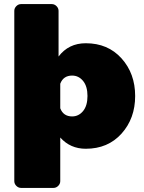

<svg xmlns="http://www.w3.org/2000/svg" viewBox="-20 -720 707 940"><path d="M400 8.3Q324.2 8.3 275 -46.7V166.7Q275 180 265 190Q255 200 241.7 200H83.3Q70 200 60 190Q50 180 50 166.7V-666.7Q50 -680 60 -690Q70 -700 83.3 -700H233.3Q246.7 -700 256.7 -690Q266.7 -680 266.7 -666.7V-443.3Q315.8 -508.3 400 -508.3Q508.3 -508.3 575 -434.2Q641.7 -360 641.7 -250Q641.7 -140 575 -65.8Q508.3 8.3 400 8.3ZM333.3 -350Q290 -350 275 -310V-190Q290 -150 333.3 -150Q365 -150 386.7 -176.2Q408.3 -202.5 408.3 -250Q408.3 -297.5 386.7 -323.8Q365 -350 333.3 -350Z"/></svg>

Font: BoonTook Mon
Style: Regular
Weight: 400
Designer: Sungsit Sawaiwan
Foundry: FontUni
Version: Version 3.0